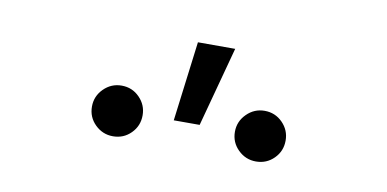

<svg xmlns="http://www.w3.org/2000/svg" viewBox="-35 -901 684 339"><g transform="rotate(10 307.0 -731.5)"><path d="M435.1 -636.7Q416.5 -636.7 403.1 -649.9Q389.6 -663.1 389.6 -682.1Q389.6 -700.7 403.1 -714.1Q416.5 -727.5 435.1 -727.5Q454.1 -727.5 467.3 -714.1Q480.5 -700.7 480.5 -682.1Q480.5 -663.1 467.3 -649.9Q454.1 -636.7 435.1 -636.7ZM178.7 -636.7Q160.2 -636.7 146.7 -649.9Q133.3 -663.1 133.3 -682.1Q133.3 -700.7 146.7 -714.1Q160.2 -727.5 178.7 -727.5Q197.8 -727.5 210.9 -714.1Q224.1 -700.7 224.1 -682.1Q224.1 -663.1 210.9 -649.9Q197.8 -636.7 178.7 -636.7ZM279.8 -683.1 297.9 -826.2H364.7L326.2 -683.1Z"/></g></svg>

Font: Inter 24pt Light
Style: Regular
Weight: 300
Designer: Rasmus Andersson
Foundry: rsms
Version: Version 4.001;git-66647c0bb